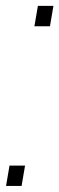

<svg xmlns="http://www.w3.org/2000/svg" viewBox="-37 -616 197 636"><path d="M-5.5 -67.5 -17 0H34.5L46 -67.5ZM88.5 -596.5 77 -529H128.5L140 -596.5Z"/></svg>

Font: Anybody ExtraCondensed Light
Style: Italic
Weight: 300
Width: 2
Italic angle: -10°
Version: Version 1.113;gftools[0.9.25]